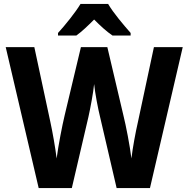

<svg xmlns="http://www.w3.org/2000/svg" viewBox="-20 -953 955 973"><path d="M528 -933H388C363 -891 309 -824 274 -786V-773H367C396 -794 424 -821 457 -854C490 -821 519 -794 550 -773H642V-786C606 -827 554 -888 528 -933ZM906 -714H760L679 -335C667 -283 652 -202 646 -150C638 -215 619 -314 605 -370L524 -714H390L308 -370C295 -316 276 -218 267 -150C261 -201 246 -286 235 -336L154 -714H9L176 0H344L428 -360C438 -404 453 -485 457 -527C462 -479 477 -401 487 -361L571 0H740Z"/></svg>

Font: Noto Sans Khmer SemiCondensed
Style: Bold
Weight: 700
Width: 4
Designer: Danh Hong and the Monotype Design Team
Foundry: Monotype Imaging Inc.
Version: Version 2.004